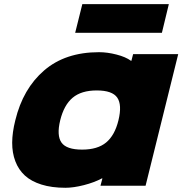

<svg xmlns="http://www.w3.org/2000/svg" viewBox="-20 -889 873 919"><path d="M546.9 -313Q564.9 -387.2 541.3 -421.6Q517.6 -456.1 442.9 -456.1Q369.1 -456.1 327.6 -421.1Q286.1 -386.2 268.1 -313Q250.5 -240.2 274.4 -206.5Q298.3 -172.9 373 -172.9Q446.8 -172.9 488 -207Q529.3 -241.2 546.9 -313ZM833 -629.9 676.8 0H460.9L470.2 -35.2H467.8Q431.2 -15.6 381.6 -2.9Q332 9.8 293 9.8Q227.5 9.8 178.5 -5.6Q129.4 -21 99.1 -48.8Q68.8 -76.7 53.5 -116.9Q38.1 -157.2 38.3 -206.1Q38.6 -254.9 53.2 -313Q89.8 -464.4 191.2 -551.8Q292.5 -639.2 454.1 -639.2Q493.7 -639.2 537.6 -627.9Q581.5 -616.7 606.9 -598.1H608.9L617.2 -629.9ZM788.1 -869.1 754.9 -731.9H339.8L374 -869.1Z"/></svg>

Font: Sinkin Sans 900 X Black Italic
Style: Regular
Weight: 950
Italic angle: -112°
Designer: Keith Bates
Foundry: K-Type
Version: Sinkin Sans (version 1.0)  by Keith Bates   •   © 2014   www